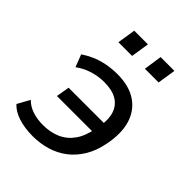

<svg xmlns="http://www.w3.org/2000/svg" viewBox="-206 -830 952 952"><g transform="rotate(45 270.0 -354.0)"><path d="M188 9Q132 9 87.5 -5.5Q43 -20 19 -47L55 -112Q78 -88 112 -77Q146 -66 185 -66Q237 -66 278 -84Q319 -102 346 -140Q373 -178 383 -237L388 -217H133L145 -287H400L389 -265Q398 -317 385.5 -354.5Q373 -392 339.5 -412Q306 -432 250 -432Q210 -432 170.5 -420Q131 -408 97 -383L72 -448Q95 -464 125 -477.5Q155 -491 191.5 -498.5Q228 -506 269 -506Q350 -506 402 -471.5Q454 -437 473 -374.5Q492 -312 475 -226Q463 -164 436 -120Q409 -76 371.5 -47.5Q334 -19 287.5 -5Q241 9 188 9ZM346 -621 360 -717H457L442 -621ZM160 -621 175 -717H271L256 -621Z"/></g></svg>

Font: Nunito Sans 7pt SemiCondensed Medium
Style: Italic
Weight: 500
Width: 4
Italic angle: -9°
Designer: Vernon Adams
Foundry: Vernon Adams
Version: Version 3.101;gftools[0.9.27]